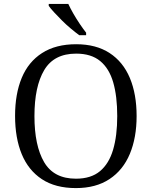

<svg xmlns="http://www.w3.org/2000/svg" viewBox="-20 -951 775 981"><path d="M368 10Q263 10 194 -35.5Q125 -81 91 -163.5Q57 -246 57 -359Q57 -471 91 -553Q125 -635 195 -680Q265 -725 369 -725Q471 -725 540 -680Q609 -635 643.5 -552.5Q678 -470 678 -358Q678 -248 643.5 -165Q609 -82 539.5 -36Q470 10 368 10ZM368 -38Q445 -38 491 -76.5Q537 -115 558 -186.5Q579 -258 579 -358Q579 -459 558.5 -530Q538 -601 492 -639Q446 -677 369 -677Q256 -677 206 -593Q156 -509 156 -358Q156 -207 205.5 -122.5Q255 -38 368 -38ZM385 -771Q366 -785 342.5 -804.5Q319 -824 297 -846Q275 -868 256.5 -888Q238 -908 229 -921V-931H329Q339 -909 354.5 -882Q370 -855 387.5 -829Q405 -803 420 -784V-771Z"/></svg>

Font: Noto Serif Hentaigana EL
Style: Regular
Weight: 400
Designer: Kazuhiro Yamada
Foundry: nipponia
Version: Version 1.000